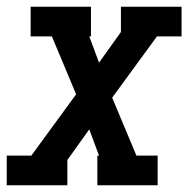

<svg xmlns="http://www.w3.org/2000/svg" viewBox="-42 -550 562 570"><path d="M-22 0V-88H51L184 -270L112 -442H49V-530H228V-442H223L252 -364L317 -455V-530H497V-442H424L291 -260L363 -88H426V0H247V-88H252L223 -166L158 -75V0Z"/></svg>

Font: Iosevka Slab Semibold Oblique
Style: Regular
Weight: 600
Italic angle: -9°
Monospace: yes
Designer: Belleve Invis
Foundry: Belleve Invis
Version: Version 11.1.1; ttfautohint (v1.8.3)